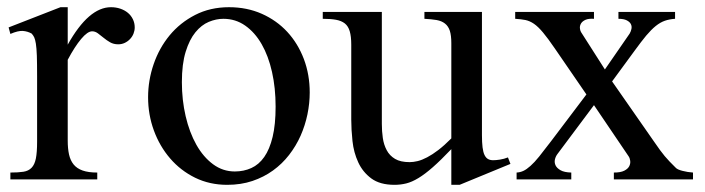

<svg xmlns="http://www.w3.org/2000/svg" viewBox="-20 -498 1956 533"><path d="M354 -421.9Q354 -434.1 348.9 -444.6Q343.8 -455.1 335 -462.4Q326.2 -469.7 314 -473.9Q301.8 -478 288.1 -478Q226.1 -478 168 -374V-478H147.9L3.9 -421.9L8.8 -403.8Q30.3 -413.1 43.5 -412.1Q56.6 -411.1 67.9 -404.8Q72.3 -399.9 75 -394.3Q77.6 -388.7 79.6 -376.7Q81.5 -364.7 82.3 -343.3Q83 -321.8 83 -285.2V-105Q83 -75.2 79.6 -58.1Q76.2 -41 67.6 -32.2Q59.1 -23.4 44.9 -21.2Q30.8 -19 8.8 -19V0H250V-19Q225.1 -19 209.2 -24.7Q193.4 -30.3 184.3 -41.5Q175.3 -52.7 171.6 -69.3Q168 -85.9 168 -107.9V-332Q187.5 -368.7 205.3 -389.9Q223.1 -411.1 235.8 -411.1Q244.1 -411.1 251.7 -405.5Q259.3 -399.9 267.6 -393.1Q275.9 -386.2 285.6 -380.6Q295.4 -375 308.1 -375Q317.9 -375 326.2 -378.9Q334.5 -382.8 340.8 -389.4Q347.2 -396 350.6 -404.5Q354 -413.1 354 -421.9Z M839.8 -241.2Q839.8 -291 823.5 -334.2Q807.1 -377.4 777.6 -409.4Q748 -441.4 706.8 -459.7Q665.5 -478 615.7 -478Q563.5 -478 521.7 -456.5Q480 -435.1 450.9 -399.9Q421.9 -364.7 406.5 -319.8Q391.1 -274.9 391.1 -228Q391.1 -179.7 407.2 -135.7Q423.3 -91.8 452.4 -58.1Q481.4 -24.4 521.7 -4.6Q562 15.1 610.8 15.1Q648.9 15.1 680.7 4.4Q712.4 -6.3 737.8 -24.7Q763.2 -43 782.5 -67.9Q801.8 -92.8 814.5 -121.3Q827.1 -149.9 833.5 -180.7Q839.8 -211.4 839.8 -241.2ZM745.1 -202.1Q745.1 -152.3 736.8 -117.9Q728.5 -83.5 713.6 -62.3Q698.7 -41 677.7 -31.5Q656.7 -22 631.8 -22Q598.6 -22 571.5 -42Q544.4 -62 525.1 -96.2Q505.9 -130.4 495.4 -175.3Q484.9 -220.2 484.9 -270Q484.9 -320.3 495.4 -354.2Q505.9 -388.2 522.5 -408.4Q539.1 -428.7 559.6 -437.3Q580.1 -445.8 600.1 -445.8Q633.8 -445.8 660.6 -427Q687.5 -408.2 706.3 -375.5Q725.1 -342.8 735.1 -298.3Q745.1 -253.9 745.1 -202.1Z M1397 -43 1390.1 -61Q1378.9 -56.6 1367.7 -54.9Q1356.4 -53.2 1349.1 -53.2Q1340.8 -53.2 1335 -56.4Q1329.1 -59.6 1325.2 -67.4Q1321.3 -75.2 1319.6 -88.9Q1317.9 -102.5 1317.9 -123V-464.8H1158.2V-445.8Q1177.7 -444.8 1191.9 -442.4Q1206.1 -439.9 1215.3 -432.6Q1224.6 -425.3 1228.8 -412.4Q1232.9 -399.4 1232.9 -377.9V-113.8Q1213.4 -94.2 1196.8 -81.5Q1180.2 -68.8 1165.8 -61.3Q1151.4 -53.7 1139.4 -50.8Q1127.4 -47.9 1117.2 -47.9Q1091.8 -47.9 1076.7 -56.9Q1061.5 -65.9 1053.5 -81.1Q1045.4 -96.2 1042.7 -115Q1040 -133.8 1040 -153.8V-464.8H876V-445.8Q897.9 -445.8 912.8 -443.1Q927.7 -440.4 937.3 -432.9Q946.8 -425.3 950.9 -411.1Q955.1 -397 955.1 -374V-166Q955.1 -138.2 958.5 -106.4Q961.9 -74.7 974.4 -47.6Q986.8 -20.5 1010.7 -2.7Q1034.7 15.1 1075.2 15.1Q1091.8 15.1 1107.7 11.2Q1123.5 7.3 1141.6 -3.7Q1159.7 -14.6 1181.6 -33.9Q1203.6 -53.2 1232.9 -84V15.1H1255.9Z M1903.8 0V-19Q1888.7 -20 1874.5 -23.7Q1860.4 -27.3 1856 -32.2Q1845.7 -42.5 1838.6 -49.8Q1831.5 -57.1 1825.4 -64.5Q1819.3 -71.8 1812.3 -81.3Q1805.2 -90.8 1794.9 -106L1679.2 -272L1742.2 -357.9Q1760.3 -382.8 1773.9 -399.2Q1787.6 -415.5 1800.3 -425.8Q1813 -436 1825.7 -440.4Q1838.4 -444.8 1854 -445.8V-464.8H1696.8V-445.8Q1711.9 -445.8 1720.2 -441.4Q1728.5 -437 1731.4 -430.9Q1734.4 -424.8 1732.9 -417.7Q1731.4 -410.6 1728 -404.8L1659.2 -305.2L1592.8 -409.2Q1590.3 -413.6 1589.8 -420.2Q1589.4 -426.8 1593 -432.9Q1596.7 -439 1605.2 -442.9Q1613.8 -446.8 1628.9 -445.8V-464.8H1410.2V-445.8Q1426.8 -444.8 1438.7 -442.4Q1450.7 -439.9 1462.4 -431.9Q1474.1 -423.8 1487.5 -407.7Q1501 -391.6 1520 -363.8L1607.9 -235.8L1509.8 -106Q1490.2 -80.1 1476.8 -63.5Q1463.4 -46.9 1452.6 -37.4Q1441.9 -27.8 1433.1 -23.7Q1424.3 -19.5 1414.1 -19V0H1565.9V-19Q1546.4 -19.5 1536.1 -25.4Q1525.9 -31.2 1522.2 -39.1Q1518.6 -46.9 1520.5 -55.4Q1522.5 -64 1527.8 -70.8L1628.9 -206.1L1725.1 -64Q1728.5 -59.1 1729.5 -51.5Q1730.5 -43.9 1726.8 -36.6Q1723.1 -29.3 1713.1 -24.2Q1703.1 -19 1684.1 -19V0Z"/></svg>

Font: Galatia SIL
Style: Regular
Weight: 400
Designer: Development by SIL's NRSI team
Version: Version 2.1